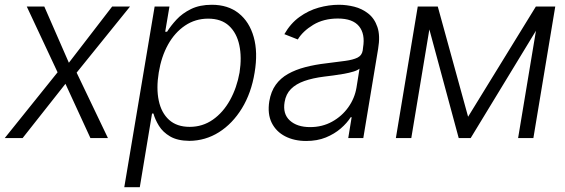

<svg xmlns="http://www.w3.org/2000/svg" viewBox="-32 -573 2347 797"><path d="M151.9 -545.9 253.9 -312.5 433.6 -545.9H507.8L286.1 -271.5L416 0H343.3L239.7 -225.1L62 0H-12.2L207 -272.9L79.1 -545.9Z M483.9 204.1 609.9 -545.9H671.4L653.8 -441.4H661.6Q676.8 -465.8 700.7 -491.7Q724.6 -517.6 760.7 -535.4Q796.9 -553.2 847.2 -553.2Q914.6 -553.2 959 -517.8Q1003.4 -482.4 1021.2 -419.2Q1039.1 -356 1024.9 -271.5Q1011.2 -187 972.2 -123.3Q933.1 -59.6 877 -24.2Q820.8 11.2 753.9 11.7Q704.6 11.2 674.3 -6.6Q644 -24.4 627.9 -50.5Q611.8 -76.7 605 -101.6H599.1L548.3 204.1ZM755.4 -46.4Q809.1 -46.4 851.8 -76.4Q894.5 -106.4 922.9 -157.7Q951.2 -209 962.4 -272Q972.2 -335 961.4 -385.5Q950.7 -436 918.7 -465.8Q886.7 -495.6 832 -495.6Q778.8 -495.6 736.1 -466.8Q693.4 -438 665.5 -387.9Q637.7 -337.9 627 -272Q616.2 -206.5 627 -155.5Q637.7 -104.5 669.9 -75.4Q702.1 -46.4 755.4 -46.4Z M1238.8 12.2Q1189.5 12.2 1151.9 -7.1Q1114.3 -26.4 1095.9 -63.2Q1077.6 -100.1 1085.9 -152.8Q1092.8 -193.4 1112.5 -220.9Q1132.3 -248.5 1163.6 -266.1Q1194.8 -283.7 1234.9 -294.2Q1274.9 -304.7 1321.8 -310.1Q1368.7 -315.9 1401.1 -320.3Q1433.6 -324.7 1451.9 -333.7Q1470.2 -342.8 1473.6 -363.3L1475.1 -376Q1484.4 -432.1 1458.3 -464.1Q1432.1 -496.1 1370.6 -496.1Q1311.5 -496.1 1268.3 -470Q1225.1 -443.8 1204.1 -409.2L1148.4 -431.2Q1173.8 -475.6 1210.9 -502.4Q1248 -529.3 1290.8 -541.3Q1333.5 -553.2 1375 -553.2Q1406.2 -553.2 1438.5 -545.2Q1470.7 -537.1 1496.6 -516.8Q1522.5 -496.6 1534.7 -460.7Q1546.9 -424.8 1537.6 -370.1L1476.1 0H1413.6L1427.7 -86.4H1423.8Q1408.7 -62.5 1382.6 -39.8Q1356.4 -17.1 1320.6 -2.4Q1284.7 12.2 1238.8 12.2ZM1255.4 -45.4Q1305.7 -45.4 1346.4 -67.9Q1387.2 -90.3 1413.8 -127.7Q1440.4 -165 1447.8 -209.5L1460.4 -288.1Q1452.6 -281.2 1435.1 -275.9Q1417.5 -270.5 1395.8 -266.6Q1374 -262.7 1351.8 -259.8Q1329.6 -256.8 1313 -254.9Q1266.1 -249 1231.4 -236.8Q1196.8 -224.6 1175.8 -203.6Q1154.8 -182.6 1149.4 -149.4Q1141.1 -100.1 1171.1 -72.8Q1201.2 -45.4 1255.4 -45.4Z M1911.1 -88.4 2192.4 -545.9H2253.9L1921.9 0H1872.1L1724.6 -545.9H1785.2ZM1766.1 -545.9 1675.3 0H1611.3L1702.1 -545.9ZM2118.7 0 2209.5 -545.9H2272.9L2182.1 0Z"/></svg>

Font: Inter Tight Light
Style: Italic
Weight: 300
Italic angle: -9.39999°
Designer: Rasmus Andersson
Foundry: rsms
Version: Version 3.004